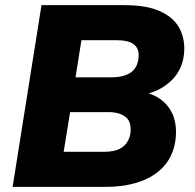

<svg xmlns="http://www.w3.org/2000/svg" viewBox="-20 -725 755 745"><path d="M29 0 141 -705H463Q547 -705 598.5 -682.5Q650 -660 673 -621Q696 -582 695 -532Q693 -461 648 -415.5Q603 -370 533 -357V-369Q574 -361 603.5 -339.5Q633 -318 648.5 -284.5Q664 -251 663 -208Q661 -141 627.5 -94.5Q594 -48 533 -24Q472 0 391 0ZM227 -136H385Q405 -136 421 -139.5Q437 -143 449.5 -150.5Q462 -158 470 -168.5Q478 -179 482.5 -192.5Q487 -206 487 -222Q487 -239 482 -251.5Q477 -264 465.5 -272.5Q454 -281 438 -285.5Q422 -290 400 -290H252ZM273 -425H411Q464 -425 490.5 -446Q517 -467 518 -509Q519 -538 498.5 -553.5Q478 -569 432 -569H296Z"/></svg>

Font: Nunito Sans 11pt Black
Style: Italic
Weight: 900
Italic angle: -9°
Version: Version 3.101;gftools[0.9.27]